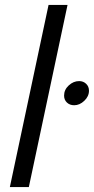

<svg xmlns="http://www.w3.org/2000/svg" viewBox="-20 -759 381 779"><path d="M177 -739H254L97 0H20ZM240 -371Q240 -395 259 -412.5Q278 -430 301 -430Q318 -430 329.5 -419Q341 -408 341 -391Q341 -368 322 -350Q303 -332 281 -332Q263 -332 251.5 -343Q240 -354 240 -371Z"/></svg>

Font: Prompt Light
Style: Italic
Weight: 300
Italic angle: -12°
Designer: Katatrad Team
Foundry: CadsonDemak
Version: Version 1.000